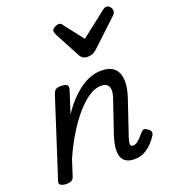

<svg xmlns="http://www.w3.org/2000/svg" viewBox="-154 -958 953 1083"><g transform="rotate(-20 323.0 -416.5)"><path d="M468 15Q430 15 411 -1Q392 -17 388 -42.5Q384 -68 389 -97Q394 -126 403 -153L468 -344Q478 -371 478.5 -392.5Q479 -414 467.5 -426.5Q456 -439 428 -439Q395 -439 357.5 -415Q320 -391 281 -346.5Q242 -302 204.5 -241Q167 -180 135 -107L104 -11Q100 2 89.5 8.5Q79 15 56 15Q40 15 26 8Q12 1 19 -18L169 -483Q176 -503 185.5 -509Q195 -515 214 -515Q245 -515 253.5 -505.5Q262 -496 255 -476L213 -346Q241 -388 271 -420Q301 -452 332.5 -474.5Q364 -497 396 -508Q428 -519 460 -519Q510 -519 536 -495.5Q562 -472 565.5 -427Q569 -382 547 -318L476 -108Q471 -91 470 -80.5Q469 -70 473 -65Q477 -60 486 -60Q497 -60 508 -67Q519 -74 530.5 -86Q542 -98 554 -113Q562 -123 570.5 -125Q579 -127 592 -118Q608 -108 610.5 -98Q613 -88 607 -77Q598 -62 578.5 -39.5Q559 -17 531 -1Q503 15 468 15ZM610 -848Q622 -848 631.5 -837Q641 -826 641 -814Q641 -804 637.5 -798.5Q634 -793 630 -789L471 -640Q457 -627 443.5 -622.5Q430 -618 413 -618Q400 -618 389 -624.5Q378 -631 371 -644L290 -796Q286 -804 284.5 -809.5Q283 -815 283 -819Q283 -831 298 -839.5Q313 -848 322 -848Q333 -848 338.5 -843Q344 -838 348 -831L435 -719L581 -833Q588 -838 594.5 -843Q601 -848 610 -848Z"/></g></svg>

Font: Playwrite AU VIC
Style: Regular
Weight: 400
Designer: Veronika Burian, José Scaglione
Foundry: TypeTogether
Version: Version 1.002